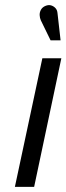

<svg xmlns="http://www.w3.org/2000/svg" viewBox="-20 -728 259 748"><path d="M204 -677Q203 -689 196 -696.5Q189 -704 179 -707Q169 -710 157 -705Q145 -700 139.5 -690Q134 -680 134.5 -669Q135 -658 139 -649L177 -571H216ZM38 0H113L219 -501H145Z"/></svg>

Font: Advent Pro Medium
Style: Italic
Weight: 500
Italic angle: -12°
Version: Version 3.000